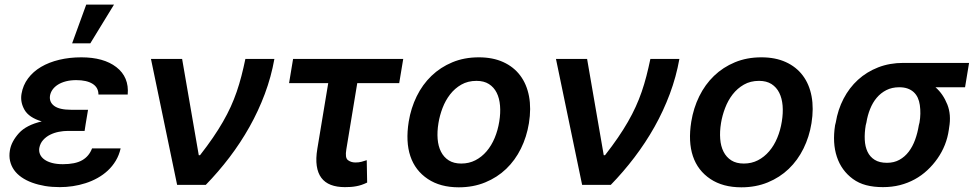

<svg xmlns="http://www.w3.org/2000/svg" viewBox="-20 -801 4238 832"><path d="M22.7 -148.4Q25.9 -168.7 35.9 -187.3Q45.8 -206 62.1 -224.1Q94.1 -259.2 160.9 -274.9Q105.5 -291.5 86.3 -324.9Q67.1 -358.3 73.2 -394.2Q79.5 -431.8 101.6 -461.3Q123.6 -490.8 157.8 -511Q192.1 -531.2 236.7 -541.9Q281.2 -552.6 332.4 -552.6Q429 -552.6 484 -510.3Q540.1 -467 533.4 -391.3H406.6Q406.6 -421.9 381 -437.9Q355.5 -453.8 310.4 -453.8Q285.9 -453.8 266 -448.7Q246.1 -443.5 231.5 -434.5Q217 -425.4 208.1 -413.2Q199.2 -400.9 196.7 -386.4Q192.5 -358.7 215 -342Q237.6 -325.3 288 -325.3H361.5L351.2 -263.5L346.6 -233.7H273.4Q255 -233.7 234.9 -229.8Q214.8 -225.9 197.3 -217.2Q179.7 -208.5 166.9 -194.2Q154.1 -180 150.2 -159.4Q148.1 -144.5 153.8 -131.7Q159.4 -119 172.6 -109.6Q185.7 -100.1 205.8 -94.8Q225.9 -89.5 252.5 -89.5Q306.1 -89.5 336.1 -106.7Q366.1 -123.9 378.9 -158H502.8Q496.1 -128.6 481.7 -104.6Q467.3 -80.6 447.3 -62Q427.2 -43.3 402.7 -29.7Q378.2 -16 351 -7.3Q323.9 1.4 295.5 5.7Q267 9.9 239.3 9.9Q204.9 9.9 175.2 5Q145.6 0 119 -9.6Q93 -19.2 73.2 -33Q53.3 -46.9 40.8 -64.6Q28.4 -82.4 23.6 -103.5Q18.8 -124.6 22.7 -148.4ZM353.7 -781.2H474.1L371.4 -613.3H292.6Z M769.2 -545.5 841.3 -128.6H846.9Q878.2 -168.7 902.5 -204.2Q926.8 -239.7 946 -273.1Q965.2 -306.5 979.8 -338.4Q994.3 -370.4 1005.7 -403.4Q1017 -436.4 1026.1 -471.4Q1035.2 -506.4 1043.3 -545.5H1169Q1155.2 -468 1127.5 -394Q1099.8 -320 1061.1 -251.1Q1022.4 -182.2 974.3 -119Q926.1 -55.8 871.8 0H747.5L634.2 -545.5Z M1250 -545.5H1727.3L1709.9 -440.7H1528.1L1480.8 -154.1Q1474.4 -117.2 1487.6 -107.2Q1501.1 -96.9 1520.2 -96.9Q1535.5 -96.9 1546.9 -100.1Q1558.2 -103.3 1569.2 -106.9L1571 -9.9Q1558.6 -3.9 1547.1 0Q1535.5 3.9 1523.8 6Q1512.1 8.2 1500 9.1Q1487.9 9.9 1474.4 9.9Q1439.3 9.9 1413.5 0Q1387.8 -9.9 1372.5 -30.4Q1357.2 -50.8 1352.6 -82.2Q1348 -113.6 1355.1 -156.2L1402.3 -440.7H1232.6Z M1751.1 -273.8Q1760.7 -332.7 1785.7 -383.7Q1810.7 -434.7 1849.6 -472.1Q1888.5 -509.6 1940.2 -531.1Q1991.8 -552.6 2055 -552.6Q2115.4 -552.6 2160.7 -532Q2206 -511.4 2234.2 -473.9Q2262.4 -436.4 2272.4 -383.9Q2282.3 -331.3 2272 -267Q2262.4 -208.1 2237.4 -157.3Q2212.4 -106.5 2173.5 -69.2Q2134.6 -32 2082.7 -10.7Q2030.9 10.7 1968 10.7Q1888.1 10.7 1834.2 -25.2Q1779.1 -61.8 1758.2 -124.3Q1737.2 -186.8 1751.1 -273.8ZM1978.7 -92.3Q2012.4 -92.3 2040 -106.5Q2067.5 -120.7 2088.6 -145.4Q2109.7 -170.1 2123.6 -203.3Q2137.4 -236.5 2143.5 -274.5Q2149.5 -311.1 2146.8 -343.2Q2144.2 -375.4 2132.3 -399.1Q2120.4 -422.9 2098.7 -436.8Q2077.1 -450.6 2044.7 -450.6Q2007.5 -450.6 1979 -434.3Q1950.6 -418 1930.4 -391.9Q1910.2 -365.8 1897.7 -333.1Q1885.3 -300.4 1880 -267.8Q1873.9 -231.2 1876.4 -199.2Q1878.9 -167.3 1891 -143.5Q1903.1 -119.7 1924.7 -106Q1946.4 -92.3 1978.7 -92.3Z M2524.1 -545.5 2596.2 -128.6H2601.9Q2633.2 -168.7 2657.5 -204.2Q2681.8 -239.7 2701 -273.1Q2720.2 -306.5 2734.7 -338.4Q2749.3 -370.4 2760.7 -403.4Q2772 -436.4 2781.1 -471.4Q2790.1 -506.4 2798.3 -545.5H2924Q2910.2 -468 2882.5 -394Q2854.8 -320 2816.1 -251.1Q2777.3 -182.2 2729.2 -119Q2681.1 -55.8 2626.8 0H2502.5L2389.2 -545.5Z M2975.5 -273.8Q2985.1 -332.7 3010.1 -383.7Q3035.2 -434.7 3074 -472.1Q3112.9 -509.6 3164.6 -531.1Q3216.3 -552.6 3279.5 -552.6Q3339.8 -552.6 3385.1 -532Q3430.4 -511.4 3458.6 -473.9Q3486.9 -436.4 3496.8 -383.9Q3506.7 -331.3 3496.4 -267Q3486.9 -208.1 3461.8 -157.3Q3436.8 -106.5 3397.9 -69.2Q3359 -32 3307.2 -10.7Q3255.3 10.7 3192.5 10.7Q3112.6 10.7 3058.6 -25.2Q3003.6 -61.8 2982.6 -124.3Q2961.6 -186.8 2975.5 -273.8ZM3203.1 -92.3Q3236.9 -92.3 3264.4 -106.5Q3291.9 -120.7 3313 -145.4Q3334.2 -170.1 3348 -203.3Q3361.9 -236.5 3367.9 -274.5Q3373.9 -311.1 3371.3 -343.2Q3368.6 -375.4 3356.7 -399.1Q3344.8 -422.9 3323.2 -436.8Q3301.5 -450.6 3269.2 -450.6Q3231.9 -450.6 3203.5 -434.3Q3175.1 -418 3154.8 -391.9Q3134.6 -365.8 3122.2 -333.1Q3109.7 -300.4 3104.4 -267.8Q3098.4 -231.2 3100.9 -199.2Q3103.3 -167.3 3115.4 -143.5Q3127.5 -119.7 3149.1 -106Q3170.8 -92.3 3203.1 -92.3Z M3598.7 -258.5 3601.6 -269.9Q3610.8 -326 3635.5 -373.4Q3660.2 -420.8 3698 -455.3Q3735.8 -489.7 3785.5 -509.1Q3835.2 -528.4 3894.2 -528.4H4179.3L4161.9 -422.9H4033.7Q4066.8 -394.2 4085.2 -348Q4102.6 -304 4093 -248.6L4091.6 -238.6Q4082 -170.8 4042.6 -114.3Q4023.1 -86.3 3998.2 -63.2Q3973.4 -40.1 3943.9 -24Q3914.4 -7.8 3880 1.1Q3845.5 9.9 3806.1 9.9Q3765.6 9.9 3733.3 1.4Q3701 -7.1 3675.8 -25.6Q3626.1 -62.1 3606.4 -121.6Q3586.6 -181.1 3598.7 -258.5ZM3823.5 -95.5Q3854 -95.5 3877.5 -108.5Q3900.9 -121.4 3917.8 -143.6Q3934.7 -165.8 3945.5 -195.5Q3956.3 -225.1 3961.6 -258.5L3964.5 -269.9Q3971.2 -308.6 3965.9 -345.9Q3963.4 -363.3 3956.9 -377.5Q3950.3 -391.7 3939.3 -401.8Q3928.3 -411.9 3912.8 -417.4Q3897.4 -422.9 3876.8 -422.9Q3845.2 -422.9 3820.8 -410.5Q3796.5 -398.1 3778.9 -377.1Q3761.4 -356.2 3750.4 -328.5Q3739.3 -300.8 3734.4 -269.9L3731.5 -258.5Q3725.9 -225.1 3727.3 -195.5Q3728.7 -165.8 3739.2 -143.6Q3749.6 -121.4 3770.2 -108.5Q3790.8 -95.5 3823.5 -95.5Z"/></svg>

Font: Inter P Semi Bold
Style: Italic
Weight: 600
Italic angle: 9.39999°
Designer: Rasmus Andersson
Foundry: rsms
Version: Version 3.018;git-588b23468